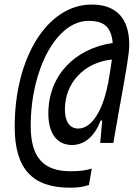

<svg xmlns="http://www.w3.org/2000/svg" viewBox="-20 -723 626 861"><path d="M294.9 118.7C329.1 118.7 353.5 115.2 378.9 106.4L391.6 32.7C365.2 41.5 336.4 44.9 295.9 44.9C174.8 44.9 117.7 -17.1 117.7 -157.7C117.7 -415.5 235.4 -629.4 376.5 -629.4C441.4 -629.4 478.5 -607.4 485.4 -530.3C316.9 -505.4 196.8 -386.2 196.8 -213.4C196.8 -124.5 235.4 -72.8 303.2 -72.8C358.9 -72.8 405.3 -112.3 431.2 -182.6H438.5L429.2 -82H488.3L518.6 -255.9H519C546.9 -413.1 559.6 -483.9 559.6 -521.5C559.6 -640.6 502 -702.6 391.1 -702.6C193.8 -702.6 45.9 -467.3 45.9 -154.8C45.9 35.2 125.5 118.7 294.9 118.7ZM481.9 -456.1C479 -433.1 473.1 -399.4 464.4 -346.7H463.9C439.9 -222.2 389.2 -146.5 331.1 -146.5C293 -146.5 271 -177.7 271 -231.9C271 -354 359.9 -443.4 481.9 -456.1Z"/></svg>

Font: Cascadia Mono SemiLight
Style: Italic
Weight: 350
Italic angle: -10°
Monospace: yes
Designer: Aaron Bell
Foundry: Saja Typeworks
Version: Version 2404.023